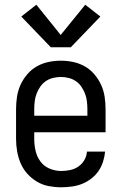

<svg xmlns="http://www.w3.org/2000/svg" viewBox="-20 -785 515 813"><path d="M239 8Q212 8 186 3Q160 -2 137 -15.5Q114 -29 96 -49Q78 -69 67.5 -93.5Q57 -118 52.5 -144.5Q48 -171 48 -197V-323Q48 -349 52 -375.5Q56 -402 67 -426Q78 -450 95.5 -470.5Q113 -491 136 -504Q159 -517 185 -522.5Q211 -528 238 -528Q264 -528 290 -522.5Q316 -517 339 -504Q362 -491 379.5 -470.5Q397 -450 408 -426Q419 -402 423 -375.5Q427 -349 427 -323V-225H125V-197Q125 -172 130.5 -147Q136 -122 151 -101.5Q166 -81 190 -71Q214 -61 239 -61Q258 -61 277 -65Q296 -69 311.5 -79.5Q327 -90 337 -107Q347 -124 348 -143H425Q423 -121 416 -99.5Q409 -78 396.5 -60Q384 -42 365.5 -28Q347 -14 326.5 -6Q306 2 283.5 5Q261 8 239 8ZM125 -295H350V-323Q350 -339 348 -356Q346 -373 340 -388.5Q334 -404 324.5 -418Q315 -432 301 -441.5Q287 -451 270.5 -455Q254 -459 238 -459Q221 -459 204.5 -455Q188 -451 174 -441.5Q160 -432 150.5 -418Q141 -404 135 -388.5Q129 -373 127 -356Q125 -339 125 -323ZM195 -585 70 -715 134 -765 237 -637 341 -765 405 -715 280 -585Z"/></svg>

Font: Iosevka QP
Style: Regular
Weight: 400
Designer: Belleve Invis
Foundry: Belleve Invis
Version: Version 20.0.0; ttfautohint (v1.8.4)